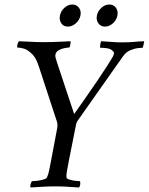

<svg xmlns="http://www.w3.org/2000/svg" viewBox="-20 -829 660 852"><path d="M206 -113 234 -261Q235 -266 235 -273.5Q235 -281 233 -288L152 -535Q143 -562 133 -576.5Q123 -591 106 -603Q96 -611 81 -614.5Q66 -618 58 -618Q54 -618 57 -630Q60 -642 64 -646Q97 -645 119.5 -643.5Q142 -642 176 -642Q210 -642 237.5 -643.5Q265 -645 293 -646Q294 -642 292 -630Q290 -618 286 -618Q280 -618 266.5 -615.5Q253 -613 241 -606.5Q229 -600 226 -587Q225 -582 226 -576Q227 -570 230 -562Q231 -559 231 -558L309 -323Q332 -355 359.5 -394.5Q387 -434 412.5 -471.5Q438 -509 456.5 -538Q475 -567 481 -578Q484 -583 486 -593Q487 -598 475 -607.5Q463 -617 425 -617Q423 -619 425 -631Q427 -643 429 -646Q454 -645 474.5 -643Q495 -641 520 -641Q555 -641 573.5 -643Q592 -645 620 -646Q620 -644 617 -630.5Q614 -617 612 -617Q609 -617 593 -615.5Q577 -614 558 -606Q539 -598 525 -578L325 -294Q319 -286 318 -278.5Q317 -271 315 -264L285 -113Q285 -111 284 -107Q280 -87 277 -69.5Q274 -52 275 -41Q276 -36 288.5 -32Q301 -28 315.5 -26.5Q330 -25 335 -25Q337 -21 336 -11Q335 -1 330 3Q302 1 276.5 -0.5Q251 -2 225 -2Q199 -2 172 -0.5Q145 1 116 3Q113 -1 115.5 -11Q118 -21 122 -25Q128 -25 143 -26.5Q158 -28 172 -32Q186 -36 188 -41Q194 -53 198 -72Q202 -91 206 -113ZM246 -760Q250 -780 266 -794.5Q282 -809 301 -809Q320 -809 330.5 -794.5Q341 -780 337 -760Q333 -740 316.5 -725.5Q300 -711 281 -711Q262 -711 252 -725.5Q242 -740 246 -760ZM410 -760Q414 -780 430 -794.5Q446 -809 465 -809Q484 -809 494.5 -794.5Q505 -780 501 -760Q497 -740 481 -725.5Q465 -711 446 -711Q427 -711 416.5 -725.5Q406 -740 410 -760Z"/></svg>

Font: Amiri
Style: Italic
Weight: 400
Italic angle: 10°
Designer: Khaled Hosny
Version: Version 0.113